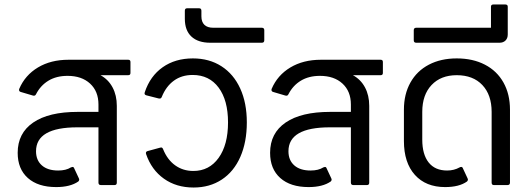

<svg xmlns="http://www.w3.org/2000/svg" viewBox="-20 -827 2379 858"><path d="M553 -560Q563 -560 563 -550V-501Q563 -491 553 -491H429Q464 -472 483 -436.5Q502 -401 502 -354V-11Q502 0 492 0H431Q420 0 420 -11V-258H326Q141 -258 141 -151Q141 -111 167 -88Q193 -65 240 -65Q275 -65 297 -79Q303 -81 304 -81Q309 -81 311 -76L332 -31Q334 -27 334 -24Q334 -20 330 -16Q294 9 231 9Q150 9 104.5 -31.5Q59 -72 59 -144Q59 -232 128.5 -279.5Q198 -327 327 -327H420V-360Q420 -419 382.5 -453.5Q345 -488 282 -488Q232 -488 196.5 -466.5Q161 -445 141 -406Q137 -397 127 -400L73 -416Q68 -417 66 -421Q64 -425 66 -430Q92 -491 149.5 -525.5Q207 -560 286 -560Z M633 -138Q632 -140 632 -143Q632 -150 640 -152L695 -167L700 -168Q706 -168 709 -160Q728 -113 763 -88Q798 -63 844 -63Q915 -63 957 -121.5Q999 -180 999 -280Q999 -379 957 -435.5Q915 -492 841 -492Q792 -492 757 -466.5Q722 -441 703 -394Q701 -389 698 -387.5Q695 -386 689 -387L634 -401Q623 -404 627 -415Q651 -487 707 -526.5Q763 -566 842 -566Q915 -566 969.5 -531Q1024 -496 1053.5 -431.5Q1083 -367 1083 -280Q1083 -192 1054 -126Q1025 -60 971 -24.5Q917 11 845 11Q768 11 712.5 -28.5Q657 -68 633 -138Z M920 -636Q865 -636 835.5 -663.5Q806 -691 806 -743V-779Q806 -790 816 -790H870Q880 -790 880 -779V-754Q880 -729 893.5 -716Q907 -703 933 -703H1150Q1161 -703 1161 -692V-647Q1161 -636 1150 -636Z M1681 -560Q1691 -560 1691 -550V-501Q1691 -491 1681 -491H1557Q1592 -472 1611 -436.5Q1630 -401 1630 -354V-11Q1630 0 1620 0H1559Q1548 0 1548 -11V-258H1454Q1269 -258 1269 -151Q1269 -111 1295 -88Q1321 -65 1368 -65Q1403 -65 1425 -79Q1431 -81 1432 -81Q1437 -81 1439 -76L1460 -31Q1462 -27 1462 -24Q1462 -20 1458 -16Q1422 9 1359 9Q1278 9 1232.5 -31.5Q1187 -72 1187 -144Q1187 -232 1256.5 -279.5Q1326 -327 1455 -327H1548V-360Q1548 -419 1510.5 -453.5Q1473 -488 1410 -488Q1360 -488 1324.5 -466.5Q1289 -445 1269 -406Q1265 -397 1255 -400L1201 -416Q1196 -417 1194 -421Q1192 -425 1194 -430Q1220 -491 1277.5 -525.5Q1335 -560 1414 -560Z M1785 -197V-337Q1785 -406 1814 -458Q1843 -510 1896.5 -538Q1950 -566 2021 -566Q2093 -566 2147 -538Q2201 -510 2230 -458Q2259 -406 2259 -337V-11Q2259 0 2248 0H2187Q2177 0 2177 -11V-327Q2177 -403 2135.5 -447Q2094 -491 2021 -491Q1950 -491 1908.5 -447Q1867 -403 1867 -327V-203Q1867 -137 1895.5 -101Q1924 -65 1978 -65Q2009 -65 2034 -79Q2037 -81 2041 -81Q2046 -81 2048 -76L2069 -31Q2071 -27 2071 -24Q2071 -20 2067 -16Q2032 9 1969 9Q1883 9 1834 -45.5Q1785 -100 1785 -197Z M1840 -636Q1829 -636 1829 -647V-692Q1829 -703 1840 -703H2174V-797Q2174 -807 2185 -807H2238Q2249 -807 2249 -797V-673Q2249 -656 2239 -646Q2229 -636 2212 -636Z"/></svg>

Font: LINE Seed Sans TH
Style: Regular
Weight: 400
Designer: Dalton Maag Ltd | Thai characters by Cadson Demak Co.,Ltd.
Foundry: Dalton Maag Ltd
Version: Version 1.002